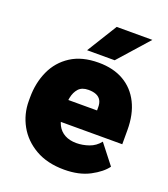

<svg xmlns="http://www.w3.org/2000/svg" viewBox="-136 -829 820 936"><g transform="rotate(20 274.0 -361.0)"><path d="M304.7 9.8Q216.8 9.8 155 -25.9Q93.3 -61.5 61 -119.9Q28.8 -178.2 28.8 -246.1V-264.2Q28.8 -339.8 57.1 -402.1Q85.4 -464.4 142.6 -501.2Q199.7 -538.1 286.1 -538.1Q362.8 -538.1 417 -506.6Q471.2 -475.1 500.2 -416.7Q529.3 -358.4 529.3 -277.3V-203.6H94.7V-316.4H357.4V-330.6Q357.9 -353.5 349.6 -368.2Q341.3 -382.8 325 -389.6Q308.6 -396.5 284.7 -396.5Q250.5 -396.5 233.4 -377.4Q216.3 -358.4 210.4 -328.4Q204.6 -298.3 204.6 -264.2V-246.1Q204.6 -210.9 217.8 -185.3Q231 -159.7 256.1 -146Q281.2 -132.3 316.4 -132.3Q348.6 -132.3 381.1 -143.6Q413.6 -154.8 436 -183.1L515.1 -82Q490.7 -47.9 436.3 -19Q381.8 9.8 304.7 9.8ZM308.1 -731.9H493.2L354.5 -575.7H211.4Z"/></g></svg>

Font: Heebo Black
Style: Regular
Weight: 900
Designer: Oded Ezer
Foundry: Ezer Type House
Version: Version 3.100